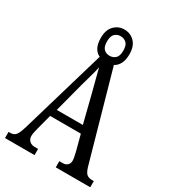

<svg xmlns="http://www.w3.org/2000/svg" viewBox="-210 -994 989 1104"><g transform="rotate(30 284.0 -442.0)"><path d="M2 0V-41H15Q37 -41 49.5 -56Q62 -71 76 -119L240 -677Q218 -686 204.5 -710.5Q191 -735 191 -775Q191 -828 218.5 -856Q246 -884 286 -884Q326 -884 353.5 -856Q381 -828 381 -775Q381 -737 368.5 -712.5Q356 -688 334 -677L499 -92Q509 -61 521.5 -51Q534 -41 556 -41H568V0H339V-41H361Q381 -41 392.5 -52Q404 -63 404 -81Q404 -90 401 -106.5Q398 -123 394 -138L367 -240H163L138 -145Q135 -133 131 -116.5Q127 -100 127 -86Q127 -66 140.5 -53.5Q154 -41 176 -41H198V0ZM286 -710Q308 -710 324 -724.5Q340 -739 340 -775Q340 -811 324 -825.5Q308 -840 286 -840Q264 -840 248 -825.5Q232 -811 232 -775Q232 -740 247 -725Q262 -710 286 -710ZM179 -289H352L306 -472Q294 -518 284 -556.5Q274 -595 267 -623Q262 -596 251 -558Q240 -520 230 -483Z"/></g></svg>

Font: Noto Serif Myanmar ExtraCondensed
Style: Regular
Weight: 400
Width: 2
Designer: Ben Mitchell and the Monotype Design Team
Foundry: Monotype Imaging Inc.
Version: Version 2.106; ttfautohint (v1.8.4.7-5d5b)